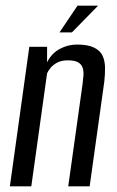

<svg xmlns="http://www.w3.org/2000/svg" viewBox="-20 -661 414 681"><path d="M15 0 84 -495H147V-440Q163 -472 192 -487.5Q221 -503 253 -503Q291 -503 313 -492.5Q335 -482 343.5 -464Q352 -446 352.5 -422.5Q353 -399 350 -372L298 0H222L273 -364Q275 -379 276 -394Q277 -409 273 -421Q269 -433 257 -440Q245 -447 220 -447Q198 -447 183 -439Q168 -431 159.5 -420.5Q151 -410 147 -401L91 0ZM191 -546 255 -641H328L235 -546Z"/></svg>

Font: Alumni Sans Thin Medium
Style: Italic
Weight: 500
Italic angle: -8°
Version: Version 1.016